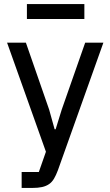

<svg xmlns="http://www.w3.org/2000/svg" viewBox="-20 -729 546 949"><path d="M401 -518H491L266 113Q257 137 247 154Q237 171 222.5 181Q208 191 188 195.5Q168 200 138 200H87V121H172L207 21L15 -518H108L223 -187L250 -90H255L285 -187ZM113 -709H397V-635H113Z"/></svg>

Font: IBM Plex Sans Text
Style: Regular
Weight: 450
Designer: Mike Abbink, Paul van der Laan, Pieter van Rosmalen
Foundry: Bold Monday
Version: Version 3.005